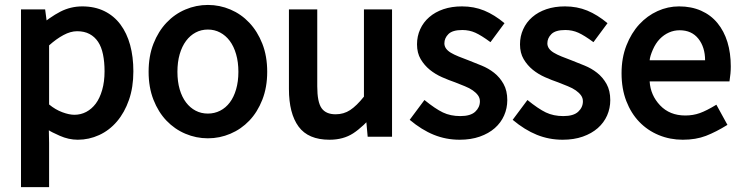

<svg xmlns="http://www.w3.org/2000/svg" viewBox="-20 -545 3014 781"><path d="M179.7 36.1V216.3H65.4V-506.8H163.6L173.8 -429.7H128.4Q183.6 -476.1 225.6 -497.6Q267.6 -519 314.5 -519Q365.2 -519 404.5 -499.8Q443.8 -480.5 470 -445.3Q496.1 -410.2 509.3 -362.1Q522.5 -314 522.5 -254.9Q522.5 -189.9 504.6 -138.7Q486.8 -87.4 455.8 -51Q424.8 -14.6 383.3 4.4Q341.8 23.4 296.4 23.4Q259.3 23.4 223.1 7.3Q187 -8.8 178.7 -15.1ZM179.7 -120.1Q205.1 -99.1 233.2 -88.6Q261.2 -78.1 282.7 -78.1Q308.6 -78.1 330.8 -89.8Q353 -101.6 369.4 -123.3Q385.7 -145 395.5 -178.7Q405.3 -212.4 405.3 -254.9Q405.3 -293.5 398.9 -324Q392.6 -354.5 378.9 -375Q365.2 -395.5 344.2 -406.7Q323.2 -418 293.5 -418Q267.1 -418 238 -402.3Q209 -386.7 179.7 -360.4Z M584.5 -252.9Q584.5 -316.9 604.2 -367.2Q624 -417.5 657.2 -452.6Q690.4 -487.8 734.1 -506.3Q777.8 -524.9 825.7 -524.9Q873.5 -524.9 917.2 -506.3Q960.9 -487.8 994.1 -452.6Q1027.3 -417.5 1047.1 -367.2Q1066.9 -316.9 1066.9 -252.9Q1066.9 -189.9 1047.1 -139.4Q1027.3 -88.9 994.1 -54.2Q960.9 -19.5 917.2 -1Q873.5 17.6 825.7 17.6Q777.8 17.6 734.1 -1Q690.4 -19.5 657.2 -54.2Q624 -88.9 604.2 -139.4Q584.5 -189.9 584.5 -252.9ZM701.7 -252.9Q701.7 -213.4 710.9 -181.6Q720.2 -149.9 736.8 -128.2Q753.4 -106.4 775.9 -94.7Q798.3 -83 825.7 -83Q852.5 -83 875.5 -94.7Q898.4 -106.4 914.8 -128.2Q931.2 -149.9 940.4 -181.6Q949.7 -213.4 949.7 -252.9Q949.7 -292.5 940.4 -324.5Q931.2 -356.4 914.6 -378.7Q897.9 -400.9 875.2 -412.8Q852.5 -424.8 825.7 -424.8Q798.3 -424.8 775.9 -412.8Q753.4 -400.9 736.8 -378.7Q720.2 -356.4 710.9 -324.5Q701.7 -292.5 701.7 -252.9Z M1155.3 -506.8H1270.5V-193.8Q1270.5 -129.9 1288.1 -105Q1305.7 -80.1 1345.2 -80.1Q1378.4 -80.1 1404.5 -97.4Q1430.7 -114.7 1460.4 -151.9V-506.8H1574.7V11.2H1475.6L1466.8 -86.4H1506.3Q1457 -28.8 1416.7 -2.7Q1376.5 23.4 1320.3 23.4Q1233.9 23.4 1194.6 -30Q1155.3 -83.5 1155.3 -183.1Z M1706.5 -138.2Q1750.5 -102.5 1781.5 -87.6Q1812.5 -72.8 1852.5 -72.8Q1894 -72.8 1913.1 -90.6Q1932.1 -108.4 1932.1 -132.8Q1932.1 -146.5 1924.3 -157.2Q1916.5 -168 1903.3 -177.2Q1890.1 -186.5 1870.8 -194.3Q1851.6 -202.1 1831.5 -210Q1805.7 -218.8 1778.1 -231Q1750.5 -243.2 1728.3 -261.2Q1706.1 -279.3 1691.2 -304.4Q1676.3 -329.6 1676.3 -364.7Q1676.3 -397.5 1689.2 -426Q1702.1 -454.6 1726.1 -475.3Q1750 -496.1 1783.7 -507.6Q1817.4 -519 1859.4 -519Q1908.2 -519 1949.7 -502Q1991.2 -484.9 2032.2 -450.7L1975.1 -373.5Q1938 -400.9 1913.6 -411.9Q1889.2 -422.9 1860.4 -422.9Q1820.8 -422.9 1804.2 -406.5Q1787.6 -390.1 1787.6 -368.7Q1787.6 -357.4 1794.2 -347.9Q1800.8 -338.4 1813.7 -330.6Q1826.7 -322.8 1845.5 -315.2Q1864.3 -307.6 1885.3 -299.8Q1911.1 -289.6 1939 -278.3Q1966.8 -267.1 1990 -248.8Q2013.2 -230.5 2028.3 -203.4Q2043.5 -176.3 2043.5 -137.7Q2043.5 -104.5 2030.5 -75.2Q2017.6 -45.9 1992.7 -23.9Q1967.8 -2 1931.6 10.7Q1895.5 23.4 1849.6 23.4Q1794.4 23.4 1744.9 3.4Q1695.3 -16.6 1646.5 -57.6Z M2125.5 -138.2Q2169.4 -102.5 2200.4 -87.6Q2231.4 -72.8 2271.5 -72.8Q2313 -72.8 2332 -90.6Q2351.1 -108.4 2351.1 -132.8Q2351.1 -146.5 2343.3 -157.2Q2335.4 -168 2322.3 -177.2Q2309.1 -186.5 2289.8 -194.3Q2270.5 -202.1 2250.5 -210Q2224.6 -218.8 2197 -231Q2169.4 -243.2 2147.2 -261.2Q2125 -279.3 2110.1 -304.4Q2095.2 -329.6 2095.2 -364.7Q2095.2 -397.5 2108.2 -426Q2121.1 -454.6 2145 -475.3Q2168.9 -496.1 2202.6 -507.6Q2236.3 -519 2278.3 -519Q2327.1 -519 2368.7 -502Q2410.2 -484.9 2451.2 -450.7L2394 -373.5Q2356.9 -400.9 2332.5 -411.9Q2308.1 -422.9 2279.3 -422.9Q2239.7 -422.9 2223.1 -406.5Q2206.5 -390.1 2206.5 -368.7Q2206.5 -357.4 2213.1 -347.9Q2219.7 -338.4 2232.7 -330.6Q2245.6 -322.8 2264.4 -315.2Q2283.2 -307.6 2304.2 -299.8Q2330.1 -289.6 2357.9 -278.3Q2385.7 -267.1 2408.9 -248.8Q2432.1 -230.5 2447.3 -203.4Q2462.4 -176.3 2462.4 -137.7Q2462.4 -104.5 2449.5 -75.2Q2436.5 -45.9 2411.6 -23.9Q2386.7 -2 2350.6 10.7Q2314.5 23.4 2268.6 23.4Q2213.4 23.4 2163.8 3.4Q2114.3 -16.6 2065.4 -57.6Z M2508.3 -247.1Q2508.3 -309.6 2528.1 -360.1Q2547.9 -410.6 2580.3 -445.8Q2612.8 -481 2654.8 -500Q2696.8 -519 2742.2 -519Q2792 -519 2831.8 -501.5Q2871.6 -483.9 2898.4 -451.2Q2925.3 -418.5 2939 -373.8Q2952.6 -329.1 2952.6 -274.9Q2952.6 -246.6 2947.3 -213.9H2622.6Q2626 -157.7 2665 -116.5Q2704.1 -75.2 2767.6 -75.2Q2799.3 -75.2 2826.7 -85Q2854 -94.7 2894 -119.1L2939 -37.1Q2892.6 -8.3 2851.6 7.6Q2810.5 23.4 2757.3 23.4Q2705.6 23.4 2659.9 4.6Q2614.3 -14.2 2580.6 -49.1Q2546.9 -84 2527.6 -134Q2508.3 -184.1 2508.3 -247.1ZM2848.1 -299.8Q2848.1 -353 2820.8 -387.5Q2793.5 -421.9 2744.6 -421.9Q2721.7 -421.9 2701.2 -412.8Q2680.7 -403.8 2663.8 -386.5Q2647 -369.1 2635.5 -342.8Q2624 -316.4 2622.6 -299.8Z"/></svg>

Font: Pyidaungsu Book
Style: Bold
Weight: 700
Designer: Sun Tun
Foundry: MCF
Version: Version 1.008;February 27, 2020;FontCreator 11.0.0.2408 32-b